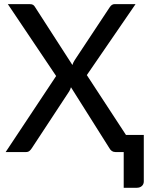

<svg xmlns="http://www.w3.org/2000/svg" viewBox="-20 -738 727 932"><path d="M644 173.5H580.5V0H540Q521 0 510.5 -19.5L324.5 -314.5Q321 -302.5 315.5 -294L135 -19.5Q130.5 -12 123.8 -6Q117 0 107 0H7.5L252.5 -369L18 -718H123.5Q135 -718 140.5 -714.5Q146 -711 150 -704L331.5 -422.5Q335 -434.5 342.5 -446L512 -702Q522 -718 536 -718H638L401.5 -373.5L591.5 -83H678V142.5Q678 156.5 668.5 165Q659 173.5 644 173.5Z"/></svg>

Font: Verano Sans Medium
Style: Regular
Weight: 500
Designer: Lukasz Dziedzic with Adam Twardoch and Botio Nikoltchev
Foundry: tyPoland Lukasz Dziedzic
Version: Version 3.001;December 28, 2019;FontCreator 12.0.0.2547 64-b